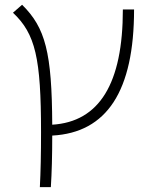

<svg xmlns="http://www.w3.org/2000/svg" viewBox="-20 -557 626 802"><path d="M146.5 224.6H192.4C196.3 164.1 198.2 92.3 198.2 9.3C426.8 -2.9 540 -177.2 540 -517.6H493.2C493.2 -208 395 -48.3 198.2 -36.1C196.8 -337.9 169.9 -440.9 72.3 -537.1L34.2 -503.9C127.9 -415.5 151.4 -314.9 151.4 -4.9C151.4 84.5 149.9 160.6 146.5 224.6Z"/></svg>

Font: Cascadia Mono PL ExtraLight
Style: Regular
Weight: 200
Monospace: yes
Designer: Aaron Bell
Foundry: Saja Typeworks
Version: Version 2404.023